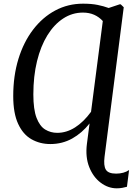

<svg xmlns="http://www.w3.org/2000/svg" viewBox="-20 -773 726 1045"><path d="M615.5 252Q568.5 252 527.8 221.2Q487 190.5 465.5 136Q444 81.5 453 10.5L467.5 -101Q426.5 -49 372.8 -19Q319 11 254 11Q197.5 11 151.5 -15Q105.5 -41 78.8 -98.8Q52 -156.5 52 -250Q52 -360 80.2 -452Q108.5 -544 160 -611.5Q211.5 -679 280.8 -716Q350 -753 432 -753Q478.5 -753 511.5 -746.2Q544.5 -739.5 571.5 -729.5L631.5 -749.5H637L653.5 -733.5L549 80.5Q543 128.5 556 150.2Q569 172 612 172Q632.5 172 650.8 167Q669 162 682.5 152.5L671 243.5Q661.5 246.5 646.5 249.2Q631.5 252 615.5 252ZM291.5 -50Q342 -50 388.5 -79.5Q435 -109 475.5 -164.5L539.5 -658.5Q519.5 -680.5 492.5 -692.5Q465.5 -704.5 431.5 -704.5Q373 -704.5 323.8 -672.2Q274.5 -640 238 -581Q201.5 -522 181.5 -440.2Q161.5 -358.5 161.5 -259Q161.5 -177 179 -131.5Q196.5 -86 226 -68Q255.5 -50 291.5 -50Z"/></svg>

Font: Merriweather 20pt
Style: Italic
Weight: 400
Italic angle: -7.8°
Version: Version 2.101